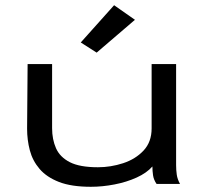

<svg xmlns="http://www.w3.org/2000/svg" viewBox="-20 -706 790 737"><path d="M329 11Q254 11 206.5 -7.5Q159 -26 132 -57.5Q105 -89 94.5 -129Q84 -169 84 -212L86 -460H180V-214Q180 -171 195 -137Q210 -103 248 -83.5Q286 -64 356 -64Q405 -64 452.5 -79.5Q500 -95 531 -128Q562 -161 562 -213V-460H656V-72Q656 -53 658.5 -35.5Q661 -18 671 0H581Q570 -16 567.5 -33Q565 -50 565 -67Q543 -42 504.5 -24.5Q466 -7 419.5 2Q373 11 329 11ZM351 -504 290 -543 418 -686 498 -630Z"/></svg>

Font: Inconsolata ExtraExpanded Medium
Style: Regular
Weight: 500
Width: 8
Monospace: yes
Designer: Raph Levien, Cyreal, Brenton Simpson
Foundry: Raph Levien, Cyreal, Google
Version: Version 3.001; ttfautohint (v1.8.2.53-6de2)